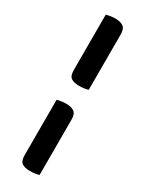

<svg xmlns="http://www.w3.org/2000/svg" viewBox="-224 -726 740 949"><g transform="rotate(30 146.5 -251.0)"><path d="M190 -312Q181 -309 167 -307Q153 -305 138 -305Q108 -305 92.5 -316Q77 -327 77 -360V-676Q85 -678 99 -680.5Q113 -683 128 -683Q158 -683 174 -671.5Q190 -660 190 -627ZM190 174Q181 177 167 179Q153 181 138 181Q108 181 92.5 170Q77 159 77 126V-190Q85 -192 99 -194.5Q113 -197 128 -197Q158 -197 174 -185.5Q190 -174 190 -141Z"/></g></svg>

Font: Baloo Bhaina 2 SemiBold
Style: Regular
Weight: 600
Designer: Yesha Goshar, Manish Minz, Shuchita Grover and Ek Type
Foundry: Ek Type
Version: Version 1.640;hotconv 1.0.111;makeotfexe 2.5.65597; ttfautoh